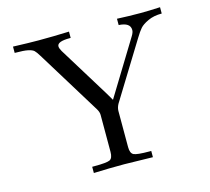

<svg xmlns="http://www.w3.org/2000/svg" viewBox="-99 -800 1003 917"><g transform="rotate(-15 402.5 -341.5)"><path d="M39.1 -651.9V-683.1Q120.1 -680.2 165 -680.2Q241.2 -680.2 315.9 -683.1V-651.9H311Q249 -651.9 249 -627.9Q249 -618.2 257.8 -603L414.1 -349.1Q423.8 -333 434.1 -314.9H435.1L599.1 -583Q610.4 -601.1 609.9 -612.8Q609.9 -648.9 553.2 -651.9V-683.1Q612.3 -680.2 669.9 -680.2Q709 -680.2 766.1 -683.1V-651.9Q726.1 -651.9 697.5 -638.4Q668.9 -625 656.5 -610.6Q644 -596.2 627.9 -569.8L455.1 -289.1Q446.3 -272.9 445.8 -256.8V-77.1Q445.8 -46.4 461.9 -38.6Q478 -30.8 539.1 -30.8H547.9V0Q418.9 -2.9 405.8 -2.9Q330.6 -2.9 255.9 0V-30.8H267.1Q328.1 -30.8 343.5 -38.3Q358.9 -45.9 358.9 -77.1V-259.8Q358.9 -273.9 349.1 -290L154.8 -606Q141.6 -627.9 133.3 -635.5Q125 -643.1 104.5 -647.5Q84 -651.9 40 -651.9Z"/></g></svg>

Font: CMU Serif Upright Italic
Style: UprightItalic
Weight: 500
Version: Version 0.7.0